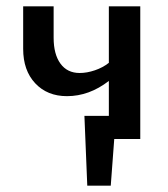

<svg xmlns="http://www.w3.org/2000/svg" viewBox="-20 -438 530 605"><path d="M422 -418V0H340L329 147H255L246 -73H323V-183Q261 -135 191 -135Q129 -135 91 -175.5Q53 -216 53 -284V-418H149V-319Q149 -267 170.5 -237.5Q192 -208 231 -208Q254 -208 279 -216.5Q304 -225 323 -240V-418Z"/></svg>

Font: Ysabeau Infant Semibold
Style: Regular
Weight: 600
Designer: Christian Thalmann (Catharsis Fonts)
Version: Version 0.003